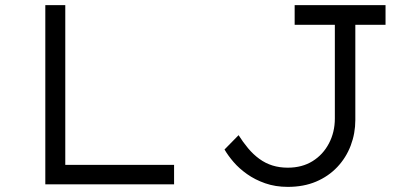

<svg xmlns="http://www.w3.org/2000/svg" viewBox="-20 -720 1574 750"><path d="M157 0V-700H235V-76H660V0ZM1104 10Q1056 10 1016 -4Q976 -18 945 -40Q914 -62 892.5 -87Q871 -112 857 -136L912 -192Q929 -165 949 -141Q969 -117 993 -99.5Q1017 -82 1044.5 -73.5Q1072 -65 1104 -65Q1160 -65 1201 -90.5Q1242 -116 1265 -160Q1288 -204 1288 -257V-623H1131V-700H1486V-623H1368V-251Q1368 -199 1350 -151.5Q1332 -104 1297.5 -67.5Q1263 -31 1214.5 -10.5Q1166 10 1104 10Z"/></svg>

Font: Lexend Mega Light
Style: Regular
Weight: 300
Version: Version 1.007